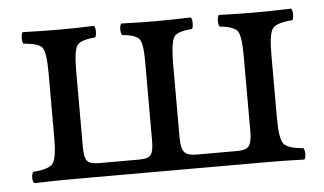

<svg xmlns="http://www.w3.org/2000/svg" viewBox="-39 -489 927 549"><g transform="rotate(-5 424.5 -214.5)"><path d="M746.1 -122.1Q746.1 -63 758.1 -48.6Q770 -34.2 814 -30.8Q817.9 -25.9 817.9 -13.9Q817.9 -2 814 2Q753.9 0 706.1 0H147Q99.1 0 39.1 2Q34.2 -2 34.2 -13.9Q34.2 -25.9 39.1 -30.8Q83 -33.7 95 -48.3Q106.9 -63 106.9 -122.1V-307.1Q106.9 -367.2 96.4 -381.1Q85.9 -395 43 -397.9Q39.1 -401.9 39.1 -413.8Q39.1 -425.8 43 -431.2Q99.1 -429.2 146 -429.2Q197.8 -429.2 248 -431.2Q252 -426.3 252 -414.1Q252 -401.9 248 -397.9Q207 -395 196.5 -380.6Q186 -366.2 186 -307.1V-89.8Q186 -59.1 194.1 -49.1Q202.1 -39.1 229 -39.1H342.8Q369.6 -39.1 377.2 -49.6Q384.8 -60.1 384.8 -88.9V-307.1Q385.7 -366.2 375.5 -380.6Q365.2 -395 326.2 -397.9Q322.3 -401.9 322 -413.8Q321.8 -425.8 326.2 -431.2Q376 -429.2 423.8 -429.2Q475.6 -429.2 525.9 -431.2Q529.8 -426.3 529.8 -414.1Q529.8 -401.9 525.9 -397.9Q484.9 -395 474.9 -381.1Q464.8 -367.2 463.9 -307.1V-89.8Q463.9 -60.1 473.4 -49.6Q482.9 -39.1 506.8 -39.1H625Q651.9 -39.1 659.4 -51Q667 -63 667 -89.8V-307.1Q667 -366.2 656.5 -380.1Q646 -394 606 -397.9Q602.1 -401.9 602.1 -413.8Q602.1 -425.8 606 -431.2Q666 -429.2 706.1 -429.2Q753.9 -429.2 814 -431.2Q817.9 -426.3 817.9 -414.1Q817.9 -401.9 814 -397.9Q770 -395 758.1 -380.6Q746.1 -366.2 746.1 -307.1Z"/></g></svg>

Font: Linux Libertine O
Style: Regular
Weight: 400
Designer: Philipp H. Poll
Foundry: Philipp H. Poll
Version: Version 5.3.0